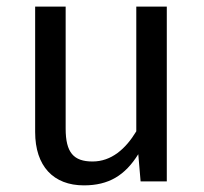

<svg xmlns="http://www.w3.org/2000/svg" viewBox="-20 -547 615 579"><path d="M86 -527V-149C86 -46 141 12 233 12C308 12 357 -18 397 -82L404 0H483V-527H391V-151C359 -98 316 -60 259 -60C202 -60 178 -87 178 -159V-527Z"/></svg>

Font: FiraGO Unicode
Style: Regular
Weight: 400
Designer: bBox Type
Foundry: bBox Type GmbH
Version: Version 1.001;PS 001.001;hotconv 1.0.88;makeotf.lib2.5.64775